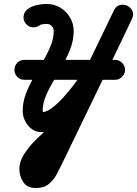

<svg xmlns="http://www.w3.org/2000/svg" viewBox="-20 -618 694 972"><path d="M103 -214Q82 -214 67.5 -229Q53 -244 53 -264Q53 -285 67.5 -300Q82 -315 103 -315Q218 -315 332.5 -315Q447 -315 562 -315Q562 -315 562 -315Q562 -315 562 -315Q583 -315 598 -300Q613 -285 613 -264Q613 -244 598 -229Q583 -214 562 -214Q447 -214 332.5 -214Q218 -214 103 -214Q103 -214 103 -214Q103 -214 103 -214ZM181 -490Q164 -478 143.5 -480Q123 -482 110 -499Q97 -515 99.5 -536Q102 -557 118 -570Q138 -586 164.5 -592Q191 -598 216 -598Q254 -598 285 -579.5Q316 -561 334.5 -529.5Q353 -498 353 -460Q353 -416 337 -373.5Q321 -331 298 -290Q275 -249 251.5 -209.5Q228 -170 212 -132Q196 -94 196 -56Q196 -54 197.5 -51Q199 -48 198 -49Q196 -50 194 -50Q193 -50 192 -50Q215 -50 244 -72Q273 -94 303.5 -128Q334 -162 362 -200Q390 -238 410.5 -271.5Q431 -305 441 -324Q470 -384 499 -444.5Q528 -505 557 -566Q568 -588 587.5 -592.5Q607 -597 624 -589Q641 -581 650 -563Q659 -545 648 -522Q561 -341 473.5 -160Q386 21 299 201Q284 232 268 262.5Q252 293 227 313.5Q202 334 161 334Q161 334 161 334Q161 334 161 334Q161 334 161 334Q118 334 98 304Q78 274 78 236Q78 200 103 161Q128 122 165.5 85.5Q203 49 241 18Q279 -13 305 -34Q321 -47 342 -45Q363 -43 376 -27Q389 -11 387 10Q385 31 369 44Q359 52 337 70.5Q315 89 288 113Q261 137 236 161Q211 185 195 205Q179 225 179 236Q179 241 180 244Q180 248 177 243Q174 238 171 236Q169 235 164 234Q159 233 161 233Q161 233 161 233Q161 233 161 233Q170 233 179 218Q188 203 196 185Q204 167 208 158Q295 -23 382.5 -204Q470 -385 557 -566Q568 -588 587.5 -592.5Q607 -597 624 -589Q641 -581 650 -563Q659 -545 648 -522Q619 -461 590 -400.5Q561 -340 532 -280Q516 -247 489.5 -204Q463 -161 428.5 -116.5Q394 -72 354.5 -34Q315 4 273.5 27.5Q232 51 192 51Q163 51 141.5 35.5Q120 20 107.5 -4.5Q95 -29 95 -56Q95 -101 111 -143Q127 -185 150.5 -226Q174 -267 197 -306.5Q220 -346 236 -384.5Q252 -423 252 -460Q252 -475 242 -486Q232 -497 216 -497Q209 -497 197 -495.5Q185 -494 181 -490Q181 -490 181 -490Q181 -490 181 -490Z"/></svg>

Font: FRB American Cursive Ultra
Style: Bold Italic
Weight: 1000
Italic angle: -25°
Version: Version 2.0;Modular Font Editor K font №1